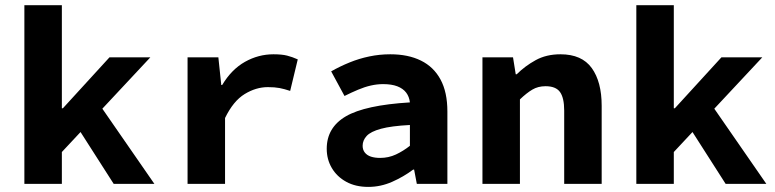

<svg xmlns="http://www.w3.org/2000/svg" viewBox="-20 -721 3040 753"><path d="M75.6 0V-700.6H222.6V-296.3H226.6L409.3 -496.1H569.6L222.6 -124.8V0ZM425.8 0 281.9 -225 366.5 -316.2 585.4 0Z M715.6 0V-496.1H836.4L847.8 -387.7H851.4Q888 -448.8 940.7 -478.5Q993.4 -508.1 1052.4 -508.1Q1085.3 -508.1 1105.9 -502.9Q1126.4 -497.7 1147.8 -488.1L1118 -364.5Q1095.1 -372.1 1076.4 -375.7Q1057.6 -379.3 1030.3 -379.3Q984 -379.3 939.5 -352.1Q895 -324.9 862.6 -258.2V0Z M1424.4 12Q1374.2 12 1337.8 -8.1Q1301.3 -28.2 1281.4 -62Q1261.4 -95.9 1261.4 -137.6Q1261.4 -220.9 1336.6 -264.9Q1411.9 -308.8 1587.6 -319.4Q1585.1 -341.6 1573 -357.7Q1560.8 -373.8 1538.3 -382.5Q1515.7 -391.1 1482.4 -391.1Q1458.5 -391.1 1434.1 -385.5Q1409.7 -379.9 1384.4 -369.2Q1359.1 -358.6 1331.1 -344.6L1278.8 -441.1Q1313.1 -460.7 1350.8 -476Q1388.5 -491.4 1428.6 -499.7Q1468.6 -508.1 1510.8 -508.1Q1580.6 -508.1 1630.6 -483.5Q1680.7 -459 1707.6 -409.3Q1734.6 -359.6 1734.6 -283.6V0H1614.7L1604.1 -55.9H1600.4Q1562.6 -27.6 1517.6 -7.8Q1472.7 12 1424.4 12ZM1470.9 -101.7Q1504.1 -101.7 1532.9 -115.2Q1561.6 -128.7 1587.6 -149.2V-230.8Q1514.6 -227 1474.2 -216Q1433.8 -205 1418 -187.8Q1402.2 -170.5 1402.2 -149.3Q1402.2 -133.7 1410.7 -122.8Q1419.3 -111.8 1434.7 -106.7Q1450.1 -101.7 1470.9 -101.7Z M1872.1 0V-496.1H1992L2002.6 -429.8H2006.6Q2038.9 -462 2080.7 -485Q2122.5 -508.1 2178 -508.1Q2261.9 -508.1 2300.8 -454.1Q2339.7 -400.1 2339.7 -306.2V0H2192.7V-287.4Q2192.7 -337 2176.4 -359.9Q2160.1 -382.9 2119.5 -382.9Q2090.2 -382.9 2067.8 -369.6Q2045.4 -356.4 2019.1 -331.2V0Z M2475.6 0V-700.6H2622.6V-296.3H2626.6L2809.3 -496.1H2969.6L2622.6 -124.8V0ZM2825.8 0 2681.9 -225 2766.5 -316.2 2985.4 0Z"/></svg>

Font: Source Code Pro ExtraLight
Style: Regular
Weight: 200
Monospace: yes
Designer: Paul D. Hunt, Teo Tuominen
Foundry: Adobe
Version: Version 1.026;hotconv 1.1.0;makeotfexe 2.6.0